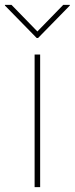

<svg xmlns="http://www.w3.org/2000/svg" viewBox="-43 -770 307 790"><path d="M99.4 0V-545.5H122.2V0ZM4.3 -750 110.8 -640.6 217.3 -750H244.3V-747.2L113.6 -613.6H108L-22.7 -747.2V-750Z"/></svg>

Font: Inter UI Thin
Style: Regular
Weight: 100
Designer: Rasmus Andersson
Foundry: rsms
Version: 3.2;8d6f07862